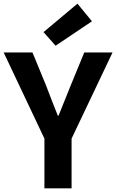

<svg xmlns="http://www.w3.org/2000/svg" viewBox="-26 -1026 633 1046"><path d="M216 0V-271L-6 -740H151L225 -560Q263 -460 289 -396H293Q356 -552 359 -560L433 -740H587L364 -271V0ZM277 -777 211 -851 396 -1006 475 -910Z"/></svg>

Font: Noto Sans Korean Bold
Style: Bold
Weight: 700
Designer: Ryoko NISHIZUKA  (kana & ideographs); Paul D. Hunt (Latin, Greek & Cyrillic); Wenlong ZHANG  (bopomofo); Sandoll Communi
Foundry: Adobe Systems Incorporated
Version: Version 1.000;PS 1;hotconv 1.0.78;makeotf.lib2.5.61930